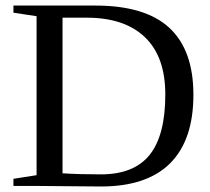

<svg xmlns="http://www.w3.org/2000/svg" viewBox="-20 -675 762 697"><path d="M580.1 -332Q580.1 -469.2 506.1 -540Q432.1 -610.8 294.9 -610.8H207V-45.9Q265.6 -42 346.2 -42Q466.3 -42 523.2 -112.8Q580.1 -183.6 580.1 -332ZM326.2 -654.8Q507.3 -654.8 594.7 -574Q682.1 -493.2 682.1 -331.1Q682.1 -167 597.9 -82.5Q513.7 2 346.2 2L112.8 0H28.8V-25.9L112.8 -39.1V-616.2L28.8 -628.9V-654.8Z"/></svg>

Font: Times New Roman
Style: Regular
Weight: 400
Designer: Steve Matteson
Foundry: Ascender Corporation
Version: Version 2.00.3